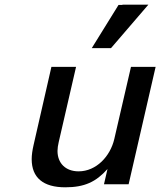

<svg xmlns="http://www.w3.org/2000/svg" viewBox="-20 -785 683 818"><path d="M612 -765H502L501 -764H485L371 -580H453ZM115 -107C115 -28 164 13 258 13C340 13 389 -10 438 -65L423 0H528L643 -500H538L467 -193C450 -119 390 -55 315 -55C259 -55 225 -90 225 -142C225 -153 227 -166 230 -179L304 -500H199L123 -167C118 -145 115 -125 115 -107Z"/></svg>

Font: Perun Medium Italic
Style: Regular
Weight: 500
Italic angle: -12°
Foundry: Copyright (c) Stefan Peev, Context Ltd, 2016
Version: Version 1.026